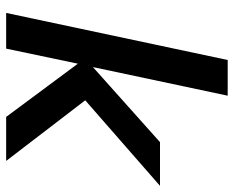

<svg xmlns="http://www.w3.org/2000/svg" viewBox="-88 -672 760 624"><g transform="rotate(90 292.0 -360.0)"><path d="M22 0 175 -720H291L198 -282L442 -500H584L306 -257L503 0H360L187 -233L138 0Z"/></g></svg>

Font: Wix Madefor Text SemiBold
Style: Italic
Weight: 600
Italic angle: -12°
Designer: Dalton Maag Ltd
Foundry: Dalton Maag Ltd
Version: Version 3.100